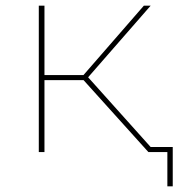

<svg xmlns="http://www.w3.org/2000/svg" viewBox="-20 -537 630 678"><path d="M504 0 267 -263 285 -271 528 0ZM117 0V-517H137V0ZM130 -254V-272H287V-254ZM285 -257 267 -263 488 -517H512ZM571 121V-8L579 0H504V-18H590V121Z"/></svg>

Font: Montserrat Thin
Style: Regular
Weight: 100
Designer: Julieta Ulanovsky
Foundry: Julieta Ulanovsky
Version: Version 9.000